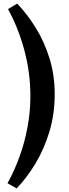

<svg xmlns="http://www.w3.org/2000/svg" viewBox="-20 -844 387 1074"><path d="M73 210 22 181Q60 113 89 33Q118 -47 134 -133Q150 -219 150 -305Q150 -437 116.5 -562Q83 -687 25 -793L76 -824Q131 -767 179 -690Q227 -613 256.5 -519Q286 -425 286 -317Q286 -206 256.5 -108Q227 -10 178.5 70.5Q130 151 73 210Z"/></svg>

Font: Literata 12pt SemiBold
Style: Regular
Weight: 600
Designer: Latin by Veronika Burian and Jose Scaglione. Greek by Irene Vlachou. Cyrillic by Vera Evstafieva.
Foundry: TypeTogether
Version: Version 3.002